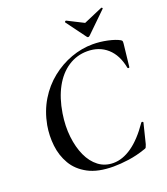

<svg xmlns="http://www.w3.org/2000/svg" viewBox="-147 -904 886 1019"><g transform="rotate(-20 296.0 -395.0)"><path d="M319 12Q231 12 176 -17.5Q121 -47 93 -95Q65 -143 58.5 -200.5Q52 -258 62 -315Q76 -390 112 -449.5Q148 -509 200 -550.5Q252 -592 312.5 -614Q373 -636 435 -636Q476 -636 518 -627Q560 -618 583 -605Q590 -601 591 -597Q592 -593 591 -582L577 -456Q577 -452 572 -452Q567 -452 566 -456Q552 -531 507 -571Q462 -611 395 -611Q336 -611 287 -579Q238 -547 205.5 -487.5Q173 -428 160 -346Q149 -277 156 -215.5Q163 -154 184.5 -107Q206 -60 241.5 -33Q277 -6 325 -6Q377 -6 430 -43Q483 -80 536 -157Q539 -161 543.5 -158.5Q548 -156 547 -154L519 -41Q515 -29 512.5 -24.5Q510 -20 501 -18Q452 -1 405 5.5Q358 12 319 12ZM419 -685 338 -795Q337 -797 340 -800Q343 -803 346 -802L437 -756L544 -802Q547 -803 549.5 -800Q552 -797 550 -795L437 -685Q426 -674 419 -685Z"/></g></svg>

Font: Cormorant Garamond Light SemiBold
Style: Italic
Weight: 600
Italic angle: -10°
Version: Version 4.001